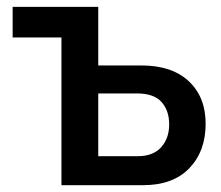

<svg xmlns="http://www.w3.org/2000/svg" viewBox="-20 -543 647 563"><path d="M160.2 0V-433.1H17.1V-522.9H268.1V-351.1H394Q484.4 -351.1 533.7 -304.7Q583 -258.3 583 -180.2Q583 -99.6 535.2 -49.8Q487.3 0 399.9 0ZM268.1 -85H383.8Q429.2 -85 452.6 -111.3Q476.1 -137.7 476.1 -178.2Q476.1 -218.8 453.6 -243.9Q431.2 -269 381.8 -269H268.1Z"/></svg>

Font: Rawline SemiBold
Style: Regular
Weight: 600
Designer: Matt McInerney, Pablo Impallari, Rodrigo Fuenzalida
Foundry: Matt McInerney, Pablo Impallari, Rodrigo Fuenzalida
Version: Version 4.020;PS 004.020;hotconv 1.0.88;makeotf.lib2.5.64775